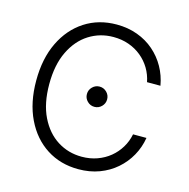

<svg xmlns="http://www.w3.org/2000/svg" viewBox="-109 -843 943 958"><g transform="rotate(15 362.5 -363.5)"><path d="M378.4 9.8Q285.6 9.8 214.1 -36.1Q142.6 -82 102.1 -166Q61.5 -250 61.5 -363.3Q61.5 -477.5 102.1 -561.3Q142.6 -645 214.1 -691.2Q285.6 -737.3 378.4 -737.3Q436.5 -737.3 485.6 -719.2Q534.7 -701.2 572.3 -668.5Q609.9 -635.7 634 -592.5Q658.2 -549.3 667 -498.5H597.7Q590.3 -536.1 571.3 -567.9Q552.2 -599.6 523.4 -623.3Q494.6 -647 458 -659.9Q421.4 -672.9 378.4 -672.9Q309.1 -672.9 252.4 -637Q195.8 -601.1 162.4 -532Q128.9 -462.9 128.9 -363.3Q128.9 -263.7 162.6 -194.8Q196.3 -126 252.7 -90.3Q309.1 -54.7 378.4 -54.7Q421.4 -54.7 458 -67.9Q494.6 -81.1 523.2 -104.5Q551.8 -127.9 571 -159.7Q590.3 -191.4 597.7 -229H667Q658.7 -178.7 634.5 -135.5Q610.4 -92.3 572.8 -59.6Q535.2 -26.9 486.1 -8.5Q437 9.8 378.4 9.8ZM375.5 -311.5Q354 -311.5 338.6 -326.9Q323.2 -342.3 323.2 -363.8Q323.2 -385.3 338.6 -400.6Q354 -416 375.5 -416Q397 -416 412.4 -400.6Q427.7 -385.3 427.7 -363.8Q427.7 -342.3 412.4 -326.9Q397 -311.5 375.5 -311.5Z"/></g></svg>

Font: Inter 16pt Light
Style: Regular
Weight: 300
Version: Version 4.001;git-66647c0bb